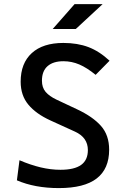

<svg xmlns="http://www.w3.org/2000/svg" viewBox="-20 -914 626 943"><path d="M269 9.8Q210 9.8 158.4 0.2Q106.9 -9.3 63 -28.3L75.7 -127Q129.4 -104 179.4 -92Q229.5 -80.1 276.9 -80.1Q345.2 -80.1 378.4 -104Q411.6 -127.9 411.6 -176.8Q411.6 -238.8 348.1 -267.6L228 -322.3Q157.2 -354.5 119.4 -399.9Q81.5 -445.3 81.5 -512.7Q81.5 -603.5 136.2 -653.3Q190.9 -703.1 291 -703.1Q360.8 -703.1 414.6 -682.6Q468.3 -662.1 518.1 -615.7L449.7 -546.4Q406.7 -581.5 369.4 -597.4Q332 -613.3 291.5 -613.3Q241.2 -613.3 213.6 -589.1Q186 -564.9 186 -517.6Q186 -483.9 204.1 -462.6Q222.2 -441.4 257.3 -424.8L358.9 -377Q436 -340.8 476.1 -295.4Q516.1 -250 516.1 -178.7Q516.1 -84.5 454.8 -37.4Q393.6 9.8 269 9.8ZM238.8 -771.5 346.2 -893.6H483.9L352.1 -771.5Z"/></svg>

Font: Cascadia Mono
Style: Regular
Weight: 400
Monospace: yes
Designer: Aaron Bell
Foundry: Saja Typeworks
Version: Version 2404.023